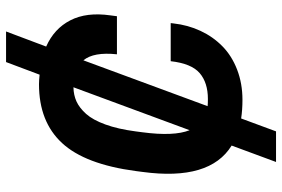

<svg xmlns="http://www.w3.org/2000/svg" viewBox="-170 -710 940 640"><g transform="rotate(-90 300.0 -390.0)"><path d="M515.1 -839.8 464.8 -706.1Q524.4 -679.7 552.2 -625.7Q580.1 -571.8 568.8 -492.2L565.9 -470.2H439Q447.3 -547.9 418.9 -582L266.1 -168Q273.9 -167 290 -167Q344.2 -167 376.2 -194.3Q408.2 -221.7 416 -291H543L542 -282.2Q536.6 -233.4 517.1 -191.7Q497.6 -149.9 465.8 -118.7Q434.1 -87.4 387.9 -69.6Q341.8 -51.8 287.1 -51.8Q253.9 -51.8 225.1 -56.2L182.1 60.1H80.1L134.8 -87.9Q16.6 -160.6 46.9 -384.8L49.8 -407.2Q72.3 -576.7 143.3 -653.3Q214.4 -730 338.9 -730Q351.6 -730 371.1 -728L413.1 -839.8ZM182.1 -408.2 179.2 -386.2Q165 -280.3 186 -228L329.1 -615.2Q303.2 -614.7 281.7 -605Q260.3 -595.2 240.2 -572.8Q220.2 -550.3 205.1 -508.8Q189.9 -467.3 182.1 -408.2Z"/></g></svg>

Font: Cooper Hewitt
Style: Semibold Italic
Weight: 710
Designer: Village Type and Design LLC
Foundry: Cooper Hewitt Smithsonian Design Museum
Version: 1.000